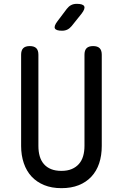

<svg xmlns="http://www.w3.org/2000/svg" viewBox="-20 -970 640 1000"><path d="M90 -685Q90 -708 101 -719Q112 -730 135 -730Q158 -730 169 -719Q180 -708 180 -685V-210Q180 -180 187 -156Q194 -132 209 -115Q224 -98 246.5 -89Q269 -80 300 -80Q331 -80 353.5 -89.5Q376 -99 391 -116Q406 -133 413 -157Q420 -181 420 -210V-685Q420 -708 431 -719Q442 -730 465 -730Q488 -730 499 -719Q510 -708 510 -685V-210Q510 -160 496.5 -119.5Q483 -79 456 -50Q429 -21 390 -5.5Q351 10 300 10Q249 10 210 -6Q171 -22 144.5 -50.5Q118 -79 104 -120Q90 -161 90 -210ZM303 -810Q272 -810 266 -822Q260 -834 279 -859L328 -924Q338 -937 350.5 -943.5Q363 -950 380 -950Q412 -950 418.5 -937.5Q425 -925 405 -899L353 -834Q343 -822 331 -816Q319 -810 303 -810Z"/></svg>

Font: Maple Mono NF CN
Style: Regular
Weight: 400
Monospace: yes
Designer: subframe7536
Version: Version 7.000